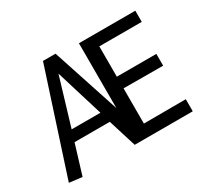

<svg xmlns="http://www.w3.org/2000/svg" viewBox="-136 -852 1132 1060"><g transform="rotate(-30 430.5 -322.0)"><path d="M281.2 -550.8 190.4 -248H374ZM551.8 -568.4V-375H803.7V-299.8L551.8 -300.8V-76.2L819.3 -77.1V0H449.2L393.6 -178.7H168.9L111.3 9.8L29.3 0L242.2 -654.3H322.3L462.9 -226.6V-639.6H822.3V-568.4Z"/></g></svg>

Font: Puritan
Style: Regular
Weight: 400
Version: 2.0a